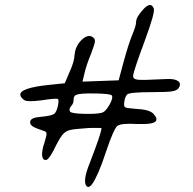

<svg xmlns="http://www.w3.org/2000/svg" viewBox="-20 -654 776 771"><path d="M511.9 -516.2C501.3 -490.6 489.5 -453.7 476.3 -405.3L456.5 -331.5C408.9 -329.7 360.6 -327.9 311.3 -326.2L317.9 -353.9C322.3 -375.9 331.6 -404 345.7 -438.5C354.4 -461.4 359.5 -476.8 360.8 -484.7C362.1 -492.6 360.2 -498.7 354.9 -503.1C341.7 -513.7 326.5 -511.1 309.4 -495.2C292.2 -479.4 282.3 -459.6 279.7 -435.9C278.9 -415.6 271.8 -391.4 258.6 -363.2L240.1 -319.7L176.8 -313.1C158.3 -311.3 142 -309.1 127.9 -306.5C63.7 -295 46.1 -277.5 75.1 -253.7C82.2 -246.7 105.9 -245.8 146.4 -251.1C186 -257.2 208 -259 212.4 -256.4C215.9 -253.7 215.9 -244.5 212.4 -228.6C208.9 -212.8 204 -202.2 197.9 -197C190.8 -191.7 173.7 -187.7 146.4 -185.1C118.3 -183.3 103.3 -177.2 101.5 -166.6C99.8 -158.7 102.9 -152.1 110.8 -146.8C118.7 -141.5 133.7 -135.4 155.7 -128.3C162.7 -126.6 166.4 -123.1 166.9 -117.8C167.3 -112.5 164.4 -100.2 158.3 -80.8C151.2 -59.7 148.2 -42.5 149.1 -29.4C150.8 -15.3 157 -9.6 167.5 -12.2C176.3 -16.6 189.1 -36.4 205.8 -71.6C217.2 -93.6 226.7 -108.6 234.2 -116.5C241.6 -124.4 251.1 -129.7 262.5 -132.3C266 -133.2 271.1 -134.1 277.7 -134.9C284.3 -135.8 291.3 -136.5 298.8 -136.9C306.2 -137.3 314.2 -138 322.6 -138.9C330.9 -139.7 339 -140.2 347 -140.2C354.9 -140.2 361.7 -140.2 367.4 -140.2C373.1 -140.2 378 -140.2 381.9 -140.2C385.9 -140.2 387.8 -139.7 387.8 -138.9C386 -123 370.7 -77.7 341.7 -3C318.8 53.3 315.3 86.3 331.1 96C336.4 98.6 342.7 94.9 350.2 84.8C357.7 74.7 366.2 58.4 375.9 36C385.6 13.5 395.7 -14 406.3 -46.5C426.5 -106.3 441.5 -140.2 451.1 -148.1C460.8 -156 486.8 -158.7 529 -156C538.7 -156 547.5 -156 555.4 -156C607.3 -156 620.9 -169.7 596.3 -196.9C585.8 -208.4 562.9 -215 527.7 -216.7C503.1 -218.5 488.3 -220.5 483.5 -222.7C478.7 -224.8 477.1 -231.7 478.9 -243.1C480.7 -258.1 484.6 -268.6 490.8 -274.8C496.9 -280.9 530.8 -284 592.4 -284C632 -284 658.4 -285.1 671.6 -287.3C684.8 -289.5 693.5 -294.1 697.9 -301.1C705 -312.5 704.1 -321.6 695.3 -328.2C686.5 -334.8 671.6 -337.6 650.4 -336.7C583.6 -333.2 544 -332.3 531.7 -334.1C519.3 -335.9 513.7 -341.5 514.5 -351.2C517.2 -367.1 532.6 -412.8 560.7 -488.5C588.9 -565 601.2 -608.5 597.7 -619.1C589.8 -640.2 575.2 -638.9 554.1 -615.1C535.7 -594.9 526.4 -578.2 526.4 -565C526.4 -555.3 521.5 -539 511.9 -516.2ZM420.2 -234.4C410 -216.4 400.6 -205.6 391.8 -202.1C378.6 -197.7 354.4 -196 319.2 -196.8C284 -197.7 264.7 -200.8 261.1 -206.1C257.6 -213.1 258.9 -220.1 265.1 -227.2C272.1 -234.3 275.6 -243 275.6 -253.6C275.6 -265 279.6 -271.6 287.5 -273.4C298.1 -277.8 323.6 -279.5 364.1 -278.7C404.5 -277.8 426.1 -275.2 428.7 -270.8C433.1 -264.6 430.3 -252.5 420.2 -234.4Z"/></svg>

Font: Beth Ellen
Style: Regular
Weight: 400
Version: Version 1.015;Fontself Maker 2.1.2